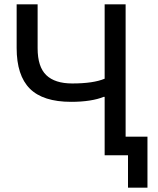

<svg xmlns="http://www.w3.org/2000/svg" viewBox="-20 -718 733 888"><path d="M572 0H464V-270H459Q433 -259 394.5 -253Q356 -247 309 -247Q179 -247 118 -308Q57 -369 57 -496V-698H154V-495Q154 -409 194 -370.5Q234 -332 314 -332Q412 -332 464 -354V-698H561V-86H662V150H572Z"/></svg>

Font: IBM Plex Sans Text
Style: Regular
Weight: 450
Designer: Mike Abbink, Paul van der Laan, Pieter van Rosmalen
Foundry: Bold Monday
Version: Version 3.005